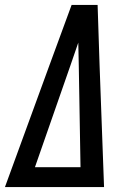

<svg xmlns="http://www.w3.org/2000/svg" viewBox="-26 -755 546 775"><path d="M-6 0 173 -490 263 -735H368L376 -490L394 0ZM115 -80H299L292 -490Q291 -513 291 -536.5Q291 -560 290 -583Q282 -560 274 -536.5Q266 -513 258 -490Z"/></svg>

Font: Iosevka Slab Medium
Style: Italic
Weight: 500
Italic angle: -9°
Monospace: yes
Designer: Belleve Invis
Foundry: Belleve Invis
Version: Version 11.1.0; ttfautohint (v1.8.3)